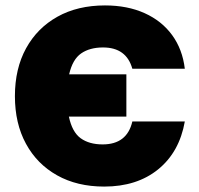

<svg xmlns="http://www.w3.org/2000/svg" viewBox="-20 -680 732 708"><path d="M35 -325.5Q35 -427 76.2 -502Q117.5 -577 192 -618.5Q266.5 -660 367 -660Q450 -660 513.2 -631.5Q576.5 -603 614.8 -550.5Q653 -498 661.5 -426.5H468Q446 -505 360 -505Q311 -505 279.2 -483Q247.5 -461 235 -406H446V-250H234Q246 -193 277.5 -170.2Q309 -147.5 358.5 -147.5Q448.5 -147.5 468 -232H661.5Q641.5 -119 563.2 -55.5Q485 8 364 8Q264.5 8 190.5 -33.5Q116.5 -75 75.8 -149.8Q35 -224.5 35 -325.5Z"/></svg>

Font: Overused Grotesk Black
Style: Regular
Weight: 900
Version: Version 0.004